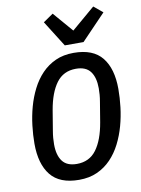

<svg xmlns="http://www.w3.org/2000/svg" viewBox="-102 -1020 805 1100"><g transform="rotate(-10 300.0 -470.0)"><path d="M268 12Q155 12 103 -53Q51 -118 51 -236Q51 -286 57.5 -341Q64 -396 78.5 -448.5Q93 -501 117 -548.5Q141 -596 175.5 -632Q210 -668 256 -689Q302 -710 362 -710Q475 -710 527 -645Q579 -580 579 -462Q579 -411 572.5 -356.5Q566 -302 551.5 -249.5Q537 -197 513 -149.5Q489 -102 454.5 -66Q420 -30 374 -9Q328 12 268 12ZM271 -80Q344 -80 385 -135.5Q426 -191 443 -291L462 -406Q466 -429 467.5 -448Q469 -467 469 -485Q469 -548 443 -583Q417 -618 359 -618Q286 -618 245 -562.5Q204 -507 187 -407L168 -292Q164 -269 162.5 -250Q161 -231 161 -213Q161 -150 187 -115Q213 -80 271 -80ZM320 -761 225 -912 283 -952 383 -836 519 -952 571 -909 429 -761Z"/></g></svg>

Font: IBM Plex Mono Medium
Style: Italic
Weight: 500
Italic angle: -9°
Monospace: yes
Designer: Mike Abbink, Paul van der Laan, Pieter van Rosmalen
Foundry: Bold Monday
Version: Version 2.3